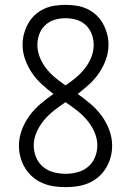

<svg xmlns="http://www.w3.org/2000/svg" viewBox="-20 -763 540 791"><path d="M250 8Q226 8 202 4.5Q178 1 155.5 -8.5Q133 -18 114.5 -34Q96 -50 83.5 -70.5Q71 -91 64.5 -114.5Q58 -138 58 -163Q58 -196 70 -228Q82 -260 102 -287Q122 -314 147.5 -335.5Q173 -357 200 -376Q175 -395 152 -416Q129 -437 111.5 -463Q94 -489 83.5 -518.5Q73 -548 73 -579Q73 -602 79 -624Q85 -646 96 -666Q107 -686 124 -701.5Q141 -717 161.5 -726.5Q182 -736 204.5 -739.5Q227 -743 250 -743Q273 -743 295.5 -739.5Q318 -736 338.5 -726.5Q359 -717 376 -701.5Q393 -686 404 -666Q415 -646 421 -624Q427 -602 427 -579Q427 -548 416.5 -518.5Q406 -489 388.5 -463Q371 -437 348 -416Q325 -395 300 -376Q327 -357 352.5 -335.5Q378 -314 398 -287Q418 -260 430 -228Q442 -196 442 -163Q442 -138 435.5 -114.5Q429 -91 416.5 -70.5Q404 -50 385.5 -34Q367 -18 344.5 -8.5Q322 1 298 4.5Q274 8 250 8ZM250 -411Q272 -426 292.5 -443Q313 -460 329.5 -481Q346 -502 356 -527Q366 -552 366 -578Q366 -601 358 -622.5Q350 -644 333.5 -659.5Q317 -675 295 -681.5Q273 -688 250 -688Q227 -688 205 -681.5Q183 -675 166.5 -659.5Q150 -644 142 -622.5Q134 -601 134 -578Q134 -552 144 -527Q154 -502 170.5 -481Q187 -460 207.5 -443Q228 -426 250 -411ZM250 -47Q275 -47 299.5 -53.5Q324 -60 343 -76Q362 -92 371.5 -115.5Q381 -139 381 -164Q381 -192 369 -219Q357 -246 338.5 -268Q320 -290 297 -308Q274 -326 250 -342Q226 -326 203 -308Q180 -290 161.5 -268Q143 -246 131 -219Q119 -192 119 -164Q119 -139 128.5 -115.5Q138 -92 157 -76Q176 -60 200.5 -53.5Q225 -47 250 -47Z"/></svg>

Font: Iosevka Custom Light
Style: Regular
Weight: 300
Monospace: yes
Designer: Belleve Invis
Foundry: Belleve Invis
Version: Version 27.3.5